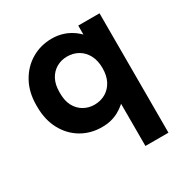

<svg xmlns="http://www.w3.org/2000/svg" viewBox="-162 -630 924 961"><g transform="rotate(-30 300.0 -150.0)"><path d="M405 200V-107L433 -75Q404 -36 361.5 -13Q319 10 266 10Q200 10 147.5 -21Q95 -52 64.5 -108.5Q34 -165 34 -240V-250Q34 -324 65 -380.5Q96 -437 149 -468.5Q202 -500 267 -500Q322 -500 367.5 -474.5Q413 -449 441 -405L415 -376V-490H538V200ZM288 -106Q324 -106 352.5 -122.5Q381 -139 397.5 -170Q414 -201 414 -245Q414 -289 397.5 -320Q381 -351 352.5 -367.5Q324 -384 288 -384Q255 -384 227 -368Q199 -352 183 -322Q167 -292 167 -250V-240Q167 -198 183 -168Q199 -138 227 -122Q255 -106 288 -106Z"/></g></svg>

Font: SUSE Thin
Style: Bold
Weight: 700
Version: Version 1.000